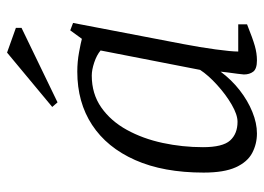

<svg xmlns="http://www.w3.org/2000/svg" viewBox="-122 -619 748 544"><g transform="rotate(-90 252.0 -347.0)"><path d="M146 7Q116 7 90.5 -6.5Q65 -20 50 -53Q35 -86 35 -144Q35 -258 70.5 -338Q106 -418 170 -460Q234 -502 321 -502Q349 -502 376 -497Q403 -492 414 -489L438 -522L459 -514L399 -201Q390 -154 384 -110Q378 -66 378 -46H455V-21Q415 -5 394 1Q373 7 353 7Q329 7 321 -3.5Q313 -14 313 -30Q313 -33 315 -48Q317 -63 319 -78Q321 -93 321 -96Q298 -65 268.5 -42Q239 -19 207 -6Q175 7 146 7ZM179 -48Q199 -48 227.5 -64.5Q256 -81 283.5 -106Q311 -131 326 -154L381 -436Q368 -447 347 -454Q326 -461 310 -461Q258 -461 219.5 -434Q181 -407 156 -361.5Q131 -316 119 -260Q107 -204 107 -146Q107 -90 126 -69Q145 -48 179 -48ZM234 -558 221 -573 375 -701 445 -676V-660Z"/></g></svg>

Font: Manuale Light
Style: Italic
Weight: 300
Italic angle: -11°
Version: Version 1.002